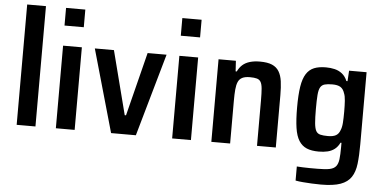

<svg xmlns="http://www.w3.org/2000/svg" viewBox="-59 -861 2358 1181"><g transform="rotate(5 1120.5 -270.0)"><path d="M63 0V-743H179V0Z M303 -634V-743H422V-634ZM305 0V-510H421V0Z M646 0 501 -510H619L720 -117H728L827 -510H944L799 0Z M1021 -634V-743H1140V-634ZM1023 0V-510H1139V0Z M1265 0V-510H1372L1376 -445H1383Q1395 -470 1413 -486Q1431 -502 1458 -510Q1485 -518 1520 -518Q1567 -518 1595 -506Q1623 -494 1638 -469.5Q1653 -445 1658 -408.5Q1663 -372 1663 -323V0H1547V-280Q1547 -327 1544.5 -354Q1542 -381 1534 -394.5Q1526 -408 1510 -412.5Q1494 -417 1467 -417Q1437 -417 1419.5 -408Q1402 -399 1394 -380.5Q1386 -362 1383.5 -333.5Q1381 -305 1381 -264V0Z M1959 203Q1931 203 1902.5 201.5Q1874 200 1848.5 198Q1823 196 1802 192V105Q1820 106 1840 107Q1860 108 1883 108Q1906 108 1932 108Q1979 108 2005 102.5Q2031 97 2043.5 81.5Q2056 66 2059.5 37.5Q2063 9 2063 -37V-64H2057Q2045 -39 2026.5 -24.5Q2008 -10 1983.5 -4Q1959 2 1928 2Q1883 2 1853.5 -10.5Q1824 -23 1805.5 -52Q1787 -81 1779.5 -131Q1772 -181 1772 -257Q1772 -335 1780 -385.5Q1788 -436 1806.5 -465Q1825 -494 1854.5 -506Q1884 -518 1928 -518Q1956 -518 1981.5 -512Q2007 -506 2027.5 -490Q2048 -474 2060 -445H2067L2071 -510H2179V-65Q2179 5 2173 55.5Q2167 106 2145.5 138.5Q2124 171 2080 187Q2036 203 1959 203ZM1976 -98Q2008 -98 2025.5 -108Q2043 -118 2051 -141Q2059 -159 2061 -187.5Q2063 -216 2063 -257Q2063 -294 2061 -323.5Q2059 -353 2052 -369Q2044 -395 2026.5 -406Q2009 -417 1976 -417Q1946 -417 1928.5 -412Q1911 -407 1902 -391.5Q1893 -376 1890.5 -344Q1888 -312 1888 -257Q1888 -202 1891 -170Q1894 -138 1902.5 -122.5Q1911 -107 1929 -102.5Q1947 -98 1976 -98Z"/></g></svg>

Font: Saira SemiCondensed SemiBold
Style: Regular
Weight: 600
Width: 4
Designer: Hector Gatti with collaboration of the Omnibus-Type team
Foundry: Omnibus-Type
Version: Version 1.101